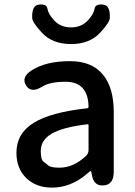

<svg xmlns="http://www.w3.org/2000/svg" viewBox="-20 -843 615 876"><path d="M217 13Q145 13 100 -30.5Q55 -74 55 -146Q55 -234 133.5 -282.5Q212 -331 378 -349Q384 -350 384 -356Q382 -470 279 -470Q208 -470 173 -448Q122 -416 99 -453Q75 -491 126 -523Q191 -564 299 -564Q400 -564 450 -502Q499 -443 499 -331V-59Q499 0 452 3Q406 7 398 -51L397 -56Q396 -63 394 -63Q392 -63 378 -51Q304 13 217 13ZM252 -78Q314 -78 372 -131Q384 -142 384 -159V-272Q384 -277 379 -276Q266 -263 214 -232Q166 -203 166 -154Q166 -115 178.5 -105.5Q191 -96 202 -87Q213 -78 252 -78ZM170 -695Q128 -741 127 -760Q124 -819 158 -822Q193 -826 196.5 -803Q200 -780 226 -751Q256 -718 304 -718Q352 -718 382 -751Q408 -780 411.5 -803Q415 -826 450 -822Q484 -819 481 -760Q480 -741 438 -695Q390 -642 304 -642Q218 -642 170 -695Z"/></svg>

Font: Resource Han Rounded JP Medium
Style: Regular
Weight: 500
Designer: Cyano Hao (round all glyphs); Ryoko NISHIZUKA 西塚涼子 (kana, bopomofo & ideographs); Paul D. Hunt (Latin, Greek & Cyrillic)
Foundry: Cyano Hao
Version: 0.990